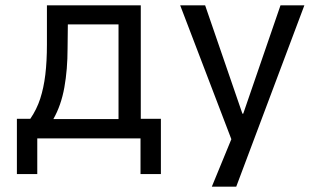

<svg xmlns="http://www.w3.org/2000/svg" viewBox="-20 -516 1185 716"><path d="M43 133V-73H93Q117 -108 130 -148Q143 -188 149 -237.5Q155 -287 155 -350V-496H505V-73H580V133H504V0H119V133ZM179 -72H422V-425H233L232 -336Q232 -257 220 -190Q208 -123 179 -72Z M770 180 858 -34V43L652 -496H745L884 -92H887L1026 -496H1115L861 180Z"/></svg>

Font: Nunito Sans 7pt SemiCondensed
Style: Regular
Weight: 400
Width: 4
Designer: Vernon Adams
Foundry: Vernon Adams
Version: Version 3.101;gftools[0.9.27]